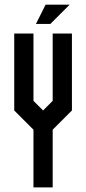

<svg xmlns="http://www.w3.org/2000/svg" viewBox="-20 -812 373 832"><path d="M208.3 0H125V-250L41.7 -333.3V-666.7H125V-375L166.7 -333.3L208.3 -375V-666.7H291.7V-333.3L208.3 -250ZM135.8 -708.3 177.5 -791.7H281.7L198.3 -708.3Z"/></svg>

Font: Yulong
Style: Regular
Weight: 400
Designer: GGBotNet
Foundry: f0n7.com
Version: 1.00